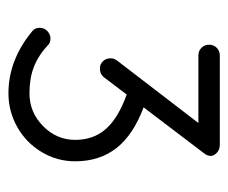

<svg xmlns="http://www.w3.org/2000/svg" viewBox="-64 -480 553 466"><g transform="rotate(90 213.0 -247.5)"><path d="M241 -319Q308 -294 340 -253Q372 -212 372 -153Q372 -109 349.5 -71.5Q327 -34 289 -12.5Q251 9 207 9Q126 9 56 -49Q48 -55 48 -67Q48 -78 56 -85.5Q64 -93 74 -93Q85 -93 91 -86Q116 -63 143.5 -52.5Q171 -42 207 -42Q253 -42 286.5 -75Q320 -108 320 -153Q320 -198 293 -228Q266 -258 210 -278L169 -224Q161 -213 147 -213Q136 -213 129 -220.5Q122 -228 122 -239Q122 -247 127 -254L279 -452H115Q104 -452 96.5 -459.5Q89 -467 89 -478Q89 -489 96.5 -496.5Q104 -504 115 -504H332Q343 -504 350.5 -497.5Q358 -491 359 -483Q359 -473 352 -465Z"/></g></svg>

Font: Tsukimi Rounded
Style: Regular
Weight: 400
Designer: Takashi Funayama
Foundry: Takashi Funayama
Version: Version 1.032; ttfautohint (v1.8.3)